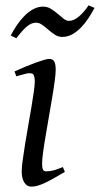

<svg xmlns="http://www.w3.org/2000/svg" viewBox="-20 -677 373 717"><path d="M97.2 20Q80.6 20 70.8 4.6Q61 -10.7 61 -37.1Q61 -51.8 64.7 -78.9Q68.4 -106 73.7 -138.9Q79.1 -171.9 85.4 -207.8Q91.8 -243.7 97.2 -276.1Q102.5 -308.6 106.2 -333.7Q109.9 -358.9 109.9 -371.1Q109.9 -382.3 108.4 -388.9Q106.9 -395.5 104.5 -398.7Q102.1 -401.9 98.1 -402.8Q94.2 -403.8 89.8 -403.8Q85.9 -403.8 77.6 -401.9Q69.3 -399.9 61.3 -397.7Q53.2 -395.5 41 -392.1L34.2 -410.2Q54.7 -419.4 75 -428Q95.2 -436.5 112.8 -442.9Q130.4 -449.2 143.6 -453.1Q156.7 -457 163.1 -457Q176.8 -457 182.4 -447.8Q188 -438.5 188 -416Q188 -401.9 184.3 -374.3Q180.7 -346.7 174.8 -312.5Q168.9 -278.3 162.6 -241Q156.2 -203.6 150.4 -169.4Q144.5 -135.3 140.9 -107.7Q137.2 -80.1 137.2 -65.9Q137.2 -50.8 140.4 -43.9Q143.6 -37.1 151.9 -37.1Q167 -37.1 180.9 -41Q194.8 -44.9 214.8 -53.2L222.2 -35.2Q199.2 -21.5 180.9 -11.2Q162.6 -1 147.5 6.1Q132.3 13.2 120.1 16.6Q107.9 20 97.2 20ZM212.9 -539.1Q197.3 -539.1 184.8 -547.4Q172.4 -555.7 160.9 -565.7Q149.4 -575.7 137.9 -584Q126.5 -592.3 113.8 -592.3Q96.7 -592.3 79.1 -576.9Q61.5 -561.5 41 -534.2L20 -544.4Q30.3 -564 43.2 -583.3Q56.2 -602.5 71.5 -617.9Q86.9 -633.3 104.5 -642.8Q122.1 -652.3 140.6 -652.3Q156.7 -652.3 170.2 -644Q183.6 -635.7 195.3 -625.7Q207 -615.7 217.3 -607.4Q227.5 -599.1 237.8 -599.1Q254.9 -599.1 273.7 -614.5Q292.5 -629.9 311 -657.2L333 -647.5Q322.8 -627.9 309.8 -608.4Q296.9 -588.9 281.7 -573.5Q266.6 -558.1 249.3 -548.6Q231.9 -539.1 212.9 -539.1Z"/></svg>

Font: Akkhara
Style: Italic
Weight: 400
Italic angle: -7°
Designer: J. Victor Gaultney
Version: Version 1.00 June 13, 2006, initial release